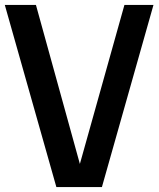

<svg xmlns="http://www.w3.org/2000/svg" viewBox="-22 -760 644 780"><path d="M207 0 -2.5 -740H124L302.5 -94L483.5 -740H601.5L392 0Z"/></svg>

Font: Encode Sans Condensed Condensed SemiBold
Style: Regular
Weight: 600
Width: 3
Designer: Multiple Designers
Foundry: Impallari Type
Version: Version 3.000; ttfautohint (v1.8.3) -l 8 -r 50 -G 200 -x 14 